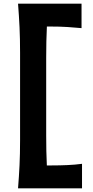

<svg xmlns="http://www.w3.org/2000/svg" viewBox="-20 -875 501 1030"><path d="M76.8 135.2H420V3.8Q382.9 8.8 342.1 10.6Q301.3 12.5 256.1 12.5H231.3Q229.3 -26.2 228.6 -65.2Q227.8 -104.3 227.8 -149.3V-564.8Q227.8 -611.4 228.7 -652.1Q229.6 -692.9 231.5 -732.7H247.4Q301.9 -732.7 341.9 -730.1Q381.9 -727.5 417.4 -724.1V-855.2H76.8Q81.9 -789.9 84.8 -728.9Q87.7 -667.9 87.7 -591.7V-122.7Q87.7 -48.6 84.8 11.4Q81.9 71.3 76.8 135.2Z"/></svg>

Font: Pinar-VF-FD
Style: Regular
Weight: 300
Designer: Amin Abedi
Version: Version 3.0